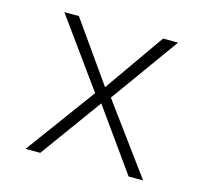

<svg xmlns="http://www.w3.org/2000/svg" viewBox="-83 -623 766 716"><g transform="rotate(15 300.0 -265.0)"><path d="M73 0 270 -268 81 -530H137L300 -299L462 -530H520L331 -267L527 0H471L302 -237L130 0Z"/></g></svg>

Font: Geist Mono ExtraLight
Style: Regular
Weight: 200
Monospace: yes
Designer: Basement.studio, Andrés Briganti, Mateo Zaragoza
Foundry: Basement.studio, Vercel, Andrés Briganti, Guido Ferreyra, Mateo Zaragoza
Version: Version 1.500; ttfautohint (v1.8.4.7-5d5b)